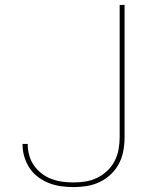

<svg xmlns="http://www.w3.org/2000/svg" viewBox="-20 -755 640 783"><path d="M280 8Q255 8 229.5 4.5Q204 1 180.5 -8Q157 -17 136 -32.5Q115 -48 101 -69Q87 -90 79.5 -115Q72 -140 72 -165Q72 -166 72 -166.5Q72 -167 72 -168H93Q93 -167 93 -166.5Q93 -166 93 -166Q93 -143 99.5 -120.5Q106 -98 119 -79.5Q132 -61 150.5 -47Q169 -33 190.5 -25Q212 -17 234.5 -14Q257 -11 280 -11Q305 -11 329.5 -15Q354 -19 376.5 -30Q399 -41 417.5 -58.5Q436 -76 447.5 -98.5Q459 -121 463.5 -145.5Q468 -170 468 -195V-735H488V-195Q488 -167 483 -140Q478 -113 465.5 -88.5Q453 -64 432.5 -44.5Q412 -25 387 -13Q362 -1 335 3.5Q308 8 280 8Z"/></svg>

Font: Zed Sans Thin Extended
Style: Regular
Weight: 100
Width: 7
Designer: Belleve Invis
Foundry: Belleve Invis
Version: Version 1.0.0; ttfautohint (v1.8.4)